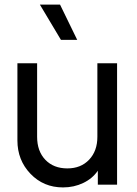

<svg xmlns="http://www.w3.org/2000/svg" viewBox="-20 -806 597 838"><path d="M317 -632H246L154 -786H242ZM405 -530H491V0H407V-61Q384 -27 343.5 -7.5Q303 12 255 12Q170 12 113 -47.5Q56 -107 56 -193V-530H142V-209Q142 -146 178 -108.5Q214 -71 274 -71Q333 -71 369 -109Q405 -147 405 -209Z"/></svg>

Font: Plus Jakarta Display
Style: Regular
Weight: 400
Designer: Gumpita Rahayu
Foundry: Tokotype Studio
Version: Version 1.000;hotconv 1.0.109;makeotfexe 2.5.65596